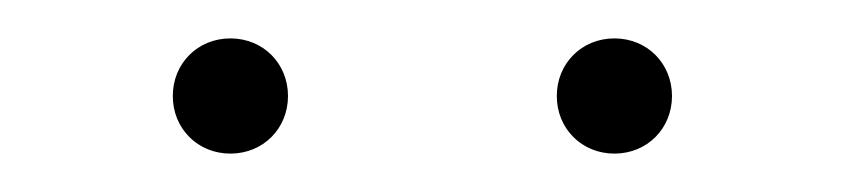

<svg xmlns="http://www.w3.org/2000/svg" viewBox="-20 -700 440 100"><path d="M100 -620C117 -620 130 -633 130 -650C130 -667 117 -680 100 -680C83 -680 70 -667 70 -650C70 -633 83 -620 100 -620ZM300 -620C317 -620 330 -633 330 -650C330 -667 317 -680 300 -680C283 -680 270 -667 270 -650C270 -633 283 -620 300 -620Z"/></svg>

Font: TINY 5x3 60
Style: Regular
Weight: 150
Designer: Jack Halten Fahnestock
Foundry: Velvetyne Type Foundry
Version: Version 1.002;hotconv 1.0.109;makeotfexe 2.5.65596